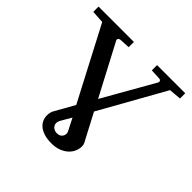

<svg xmlns="http://www.w3.org/2000/svg" viewBox="-173 -834 1014 1014"><g transform="rotate(45 333.5 -327.5)"><path d="M588.9 -626 384.8 -262.2Q403.8 -225.6 419.9 -195.3Q426.8 -182.1 433.6 -169.2Q440.4 -156.2 446.3 -145.3Q452.1 -134.3 456.5 -125.7Q460.9 -117.2 462.9 -113.8Q470.2 -102.1 470.2 -85.9Q470.2 -69.3 462.9 -51.3Q455.6 -33.2 440.2 -18.3Q424.8 -3.4 400.9 6.3Q377 16.1 344.2 16.1Q311 16.1 288.1 8.5Q265.1 1 250.7 -11.5Q236.3 -23.9 229.7 -39.6Q223.1 -55.2 223.1 -71.8Q223.1 -82.5 225.3 -92.8Q227.5 -103 232.9 -111.8L293.9 -220.2L81.1 -627L9.8 -631.8V-670.9H273.9V-631.8L217.8 -628.9Q206.5 -627.9 202.9 -622.1Q199.2 -616.2 202.1 -610.8L353 -324.2L516.1 -610.8Q519 -615.7 516.6 -621.8Q514.2 -627.9 504.9 -628.9L446.8 -631.8V-670.9H657.2V-631.8ZM365.2 -77.1Q365.2 -82.5 363.3 -87.2Q361.3 -91.8 358.9 -97.2Q356.9 -100.6 351.8 -110.4Q346.7 -120.1 341.3 -131.3Q335 -144 327.1 -159.2Q318.4 -144.5 311 -131.8Q304.7 -121.1 299.1 -111.1Q293.5 -101.1 291 -97.2Q286.1 -86.4 286.1 -77.1Q286.1 -70.8 289.1 -64.5Q292 -58.1 297.1 -53.2Q302.2 -48.3 309.8 -45.2Q317.4 -42 327.1 -42Q345.7 -42 355.5 -52.5Q365.2 -63 365.2 -77.1Z"/></g></svg>

Font: Tagmukay Beta
Style: Regular
Weight: 400
Designer: Peter Martin
Foundry: SIL International
Version: Version 2.000; dev 82b92eM